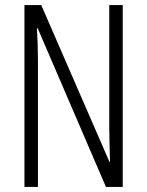

<svg xmlns="http://www.w3.org/2000/svg" viewBox="-20 -734 577 754"><path d="M462 0H396L128 -623H125Q127 -592 128 -560.5Q129 -529 129 -493V0H76V-714H142L410 -98H412Q411 -137 410 -172.5Q409 -208 409 -234V-714H462Z"/></svg>

Font: Noto Sans Tamil ExtraCondensed Light
Style: Regular
Weight: 300
Width: 2
Designer: Jelle Bosma - Monotype Design Team
Foundry: Monotype Imaging Inc.
Version: Version 2.004; ttfautohint (v1.8.4.7-5d5b)